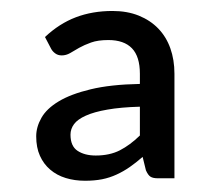

<svg xmlns="http://www.w3.org/2000/svg" viewBox="-20 -745 382 350"><path d="M298 -420H268Q259 -420 254.5 -422.8Q250 -425.5 246 -434.5L240 -459Q228 -448.5 216.5 -440.5Q205 -432.5 192.5 -426.8Q180 -421 166 -418.2Q152 -415.5 135 -415.5Q116 -415.5 99.8 -420.5Q83.5 -425.5 71.5 -435.8Q59.5 -446 52.8 -461Q46 -476 46 -496.5Q46 -513.5 55.5 -530.2Q65 -547 87 -560.2Q109 -573.5 145.2 -582.2Q181.5 -591 235 -592V-610.5Q235 -642 220.5 -657Q206 -672 177.5 -672Q158.5 -672 146 -667.5Q133.5 -663 124.2 -657.8Q115 -652.5 107.8 -648.2Q100.5 -644 92.5 -644Q85.5 -644 80.5 -647.8Q75.5 -651.5 73 -656.5L62 -677.5Q88 -702 118.2 -713.5Q148.5 -725 185 -725Q212 -725 233 -716.5Q254 -708 268.5 -693Q283 -678 290.5 -657Q298 -636 298 -610.5ZM154.5 -461.5Q180 -461.5 198.5 -471Q217 -480.5 235 -498V-550.5Q200 -549.5 175.8 -545.2Q151.5 -541 136.5 -534.2Q121.5 -527.5 115 -518.8Q108.5 -510 108.5 -499.5Q108.5 -478.5 121.5 -470Q134.5 -461.5 154.5 -461.5Z"/></svg>

Font: LatoHex
Style: Regular
Weight: 400
Designer: Lukasz Dziedzic
Foundry: tyPoland Lukasz Dziedzic
Version: Version 1.104; Western+Polish opensource